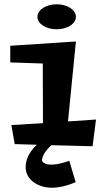

<svg xmlns="http://www.w3.org/2000/svg" viewBox="-20 -670 474 898"><path d="M304 82C266 96 239 100 220 100C182 100 177 82 177 82C177 82 171 54 220 9L413 14L429 -111L298 -102L335 -476L28 -456V-378L180 -373L181 -94L33 -85L49 4L152 7C110 47 100 84 100 112C100 172 160 208 222 208C252 208 289 201 334 182ZM335 -591C335 -624 295 -650 245 -650C195 -650 155 -624 155 -591C155 -559 195 -533 245 -533C295 -533 335 -559 335 -591Z"/></svg>

Font: Peralta
Style: Regular
Weight: 400
Designer: Astigmatic (AOETI)
Foundry: Astigmatic (AOETI)
Version: Version 1.000